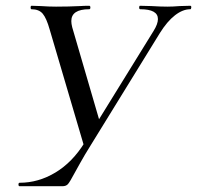

<svg xmlns="http://www.w3.org/2000/svg" viewBox="-20 -645 683 665"><path d="M527 -579Q527 -613 466 -613Q462 -613 462 -619Q462 -625 465 -625L504 -624Q536 -622 560 -622Q579 -622 603 -624L639 -625Q643 -625 642.5 -619Q642 -613 639 -613Q613 -613 586 -592Q559 -571 534 -531L293 -140Q273 -108 258 -81Q243 -54 238 -45Q222 -15 215.5 -7.5Q209 0 196 0H48Q44 0 44 -6Q44 -12 48 -12Q113 -12 172 -47.5Q231 -83 273 -151L512 -538Q527 -562 527 -579ZM89 -613Q86 -613 86 -619Q86 -625 89 -625L121 -624Q149 -622 174 -622Q218 -622 258 -624Q270 -625 289 -625Q293 -625 293 -619Q293 -613 289 -613Q227 -613 227 -572Q227 -563 230 -551L328 -215L274 -129L152 -543Q141 -582 128 -597.5Q115 -613 89 -613Z"/></svg>

Font: Cormorant Infant Medium
Style: Italic
Weight: 500
Italic angle: -10°
Designer: Christian Thalmann (Catharsis Fonts)
Foundry: Catharsis Fonts
Version: Version 4.000